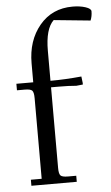

<svg xmlns="http://www.w3.org/2000/svg" viewBox="-53 -782 475 819"><g transform="rotate(-5 184.0 -373.0)"><path d="M22 -411.1V-439H94.2V-520Q94.2 -617.7 147.7 -681.9Q201.2 -746.1 289.1 -746.1Q320.8 -746.1 344.5 -738.3Q368.2 -730.5 368.2 -719.2Q368.2 -698.2 360.8 -680.2L204.1 -695.8Q168 -661.1 168 -566.9V-439Q230.5 -439 300.8 -445.8L304.2 -418V-411.1L275.9 -408.2Q246.1 -411.1 199.2 -411.1H168V-65.9Q168 -41 175 -33.4Q182.1 -25.9 207 -25.9H242.2V0H47.9V-25.9H94.2V-371.1Q94.2 -396 87.2 -403.6Q80.1 -411.1 55.2 -411.1Z"/></g></svg>

Font: Dihjauti
Style: Regular
Weight: 400
Designer: T. Christopher White
Version: Version 3.0.0